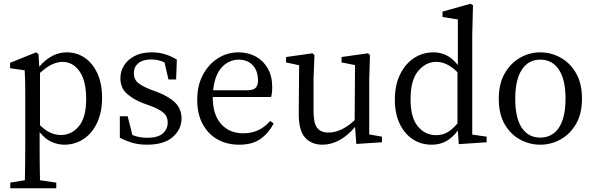

<svg xmlns="http://www.w3.org/2000/svg" viewBox="-20 -761 3178 1027"><path d="M35 246V216L113 203Q114 162 114.5 118Q115 74 115 34V-258Q115 -299 114.5 -326.5Q114 -354 112 -385L34 -396V-425L173 -481L186 -471L190 -404Q222 -442 259 -461.5Q296 -481 337 -481Q390 -481 432.5 -452.5Q475 -424 500.5 -369.5Q526 -315 526 -238Q526 -161 499.5 -104.5Q473 -48 427 -17.5Q381 13 324 13Q290 13 256 -2Q222 -17 192 -54V33Q192 73 192.5 117.5Q193 162 194 203L281 216V246ZM314 -430Q288 -430 258.5 -416.5Q229 -403 194 -371V-91Q223 -63 250 -51Q277 -39 307 -39Q363 -39 402 -86Q441 -133 441 -231Q441 -329 405.5 -379.5Q370 -430 314 -430Z M766 13Q724 13 690.5 3.5Q657 -6 621 -24V-139H663L688 -39Q724 -24 768 -24Q824 -24 850.5 -47Q877 -70 877 -105Q877 -140 852.5 -159.5Q828 -179 784 -195L743 -210Q692 -230 658 -260.5Q624 -291 624 -343Q624 -380 643.5 -411Q663 -442 700 -461.5Q737 -481 791 -481Q830 -481 862.5 -471Q895 -461 926 -442L922 -336H881L860 -427Q844 -435 826.5 -439Q809 -443 790 -443Q744 -443 720 -423Q696 -403 696 -371Q696 -336 719 -317.5Q742 -299 788 -281L818 -270Q884 -245 917.5 -211.5Q951 -178 951 -127Q951 -70 904.5 -28.5Q858 13 766 13Z M1256 -442Q1226 -442 1196.5 -425.5Q1167 -409 1146.5 -373Q1126 -337 1120 -278H1299Q1336 -278 1348 -292Q1360 -306 1360 -329Q1360 -382 1332 -412Q1304 -442 1256 -442ZM1259 13Q1193 13 1142.5 -16Q1092 -45 1063.5 -98.5Q1035 -152 1035 -227Q1035 -304 1065.5 -361Q1096 -418 1146 -449.5Q1196 -481 1256 -481Q1307 -481 1347.5 -459Q1388 -437 1412 -395.5Q1436 -354 1436 -296Q1436 -260 1430 -242H1118V-241Q1118 -148 1162.5 -98Q1207 -48 1281 -48Q1369 -48 1425 -114L1444 -100Q1415 -47 1372 -17Q1329 13 1259 13Z M1705 13Q1645 13 1611 -26Q1577 -65 1578 -156L1580 -412L1510 -427V-456L1652 -476L1662 -466L1657 -338V-167Q1657 -102 1676.5 -77Q1696 -52 1737 -52Q1806 -52 1877 -118L1879 -413L1807 -427V-456L1949 -476L1959 -466L1955 -338V-42L2023 -30V0L1886 9L1879 -82Q1842 -37 1797 -12Q1752 13 1705 13Z M2176 -230Q2176 -132 2215 -85Q2254 -38 2313 -38Q2347 -38 2373.5 -53.5Q2400 -69 2427 -101V-375Q2394 -406 2367.5 -418Q2341 -430 2313 -430Q2258 -430 2217 -381.5Q2176 -333 2176 -230ZM2434 10 2429 -63Q2404 -28 2369.5 -7.5Q2335 13 2289 13Q2232 13 2187.5 -16.5Q2143 -46 2117.5 -100Q2092 -154 2092 -228Q2092 -305 2119.5 -362Q2147 -419 2194 -450Q2241 -481 2299 -481Q2334 -481 2366.5 -466Q2399 -451 2429 -413V-657L2347 -670V-699L2497 -741L2510 -733L2506 -574V-41L2583 -30V0Z M2870 13Q2813 13 2762 -14.5Q2711 -42 2679.5 -96.5Q2648 -151 2648 -232Q2648 -314 2680 -369Q2712 -424 2762.5 -452.5Q2813 -481 2870 -481Q2927 -481 2978 -453Q3029 -425 3061 -370Q3093 -315 3093 -233Q3093 -152 3061 -97.5Q3029 -43 2978 -15Q2927 13 2870 13ZM2870 -25Q2934 -25 2969.5 -78Q3005 -131 3005 -233Q3005 -335 2969.5 -388.5Q2934 -442 2870 -442Q2806 -442 2771 -388Q2736 -334 2736 -232Q2736 -130 2771 -77.5Q2806 -25 2870 -25Z"/></svg>

Font: Source Serif 4 Subhead
Style: Regular
Weight: 400
Designer: Frank Grießhammer
Foundry: Adobe Systems Incorporated
Version: Version 4.004;hotconv 1.0.117;makeotfexe 2.5.65602